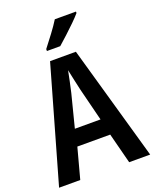

<svg xmlns="http://www.w3.org/2000/svg" viewBox="-169 -1031 905 1125"><g transform="rotate(-20 284.0 -468.0)"><path d="M437 0 388 -190H183L132 0H0L204 -715H365L568 0ZM314 -496Q307 -526 299 -563Q291 -600 285 -629Q280 -601 272 -565Q264 -529 257 -497L205 -293H365ZM446 -927Q429 -907 401.5 -880Q374 -853 344 -825.5Q314 -798 290 -777H207V-789Q235 -825 264 -863.5Q293 -902 314 -936H446Z"/></g></svg>

Font: Noto Sans Hebrew Condensed SemiBold
Style: Regular
Weight: 600
Width: 3
Designer: Ben Nathan
Foundry: Google LLC
Version: Version 3.001; ttfautohint (v1.8.4.7-5d5b)